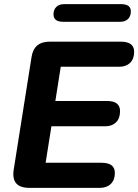

<svg xmlns="http://www.w3.org/2000/svg" viewBox="-20 -906 667 926"><path d="M121 0Q33 0 46 -87L132 -630Q143 -705 219 -705H563Q627 -705 627 -656Q627 -622 607.5 -603Q588 -584 555 -584H273L247 -419H496Q559 -419 559 -370Q559 -335 539.5 -316Q520 -297 488 -297H228L200 -121H470Q534 -121 534 -72Q534 -38 514.5 -19Q495 0 462 0ZM284 -801Q238 -801 238 -837Q238 -859 251.5 -872.5Q265 -886 289 -886H565Q611 -886 611 -851Q611 -828 597.5 -814.5Q584 -801 560 -801Z"/></svg>

Font: Nunito ExtraBold
Style: Italic
Weight: 800
Italic angle: -9°
Designer: Vernon Adams
Foundry: Vernon Adams
Version: Version 3.601; ttfautohint (v1.8.2.53-6de2)